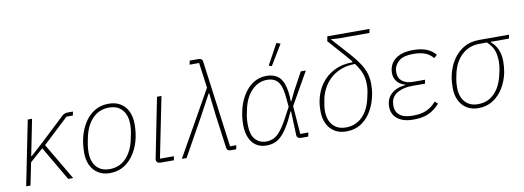

<svg xmlns="http://www.w3.org/2000/svg" viewBox="-60 -1117 4061 1489"><g transform="rotate(-10 1970.5 -373.0)"><path d="M380 0 223 -269 119 -177 83 0H49L151 -508H185L128 -223H132L237 -318L423 -493Q433 -501 442.5 -504.5Q452 -508 465 -508H507L501 -478H451L249 -289L419 0Z M707 12Q654 12 615.5 -12.5Q577 -37 557 -79.5Q537 -122 537 -176Q537 -204 539.5 -230.5Q542 -257 547 -282Q561 -350 593.5 -404Q626 -458 675 -489Q724 -520 790 -520Q844 -520 882.5 -496Q921 -472 941 -429.5Q961 -387 961 -332Q961 -305 958.5 -278Q956 -251 951 -226Q937 -159 904 -105Q871 -51 822 -19.5Q773 12 707 12ZM711 -19Q789 -19 841 -73.5Q893 -128 912 -223L922 -272Q925 -287 926 -303.5Q927 -320 927 -337Q927 -379 912 -414Q897 -449 866 -469.5Q835 -490 787 -490Q709 -490 656.5 -435.5Q604 -381 585 -285L576 -237Q573 -222 572 -205.5Q571 -189 571 -171Q571 -129 586 -94.5Q601 -60 632 -39.5Q663 -19 711 -19Z M1218 -31 1212 0H1108Q1092 0 1083 -7.5Q1074 -15 1074 -29Q1074 -34 1075 -38.5Q1076 -43 1077 -47L1169 -508H1204L1108 -31Z M1563 -510 1536 -709H1461L1467 -740H1534Q1550 -740 1558.5 -734Q1567 -728 1569 -714L1660 -31H1709L1703 0H1662Q1646 0 1638 -6Q1630 -12 1628 -26L1592 -290L1572 -464H1568L1475 -292L1312 0H1275Z M2277 -31 2270 0H2214Q2197 0 2188.5 -8Q2180 -16 2180 -32L2173 -216H2169Q2137 -144 2108.5 -99Q2080 -54 2053.5 -30Q2027 -6 1999.5 3Q1972 12 1940 12Q1894 12 1860 -10Q1826 -32 1807.5 -75Q1789 -118 1789 -178Q1789 -203 1791.5 -227.5Q1794 -252 1799 -276Q1812 -344 1844 -399.5Q1876 -455 1923.5 -487.5Q1971 -520 2032 -520Q2080 -520 2113.5 -499.5Q2147 -479 2165 -429.5Q2183 -380 2185 -292H2188L2226 -370L2301 -508H2341L2196 -253L2213 -31ZM1943 -19Q1976 -19 2003.5 -32Q2031 -45 2060.5 -82Q2090 -119 2128 -193L2161 -254L2155 -316Q2148 -414 2118.5 -451.5Q2089 -489 2032 -489Q1961 -489 1909 -434.5Q1857 -380 1838 -286L1829 -242Q1827 -227 1825.5 -211Q1824 -195 1824 -176Q1824 -94 1857.5 -56.5Q1891 -19 1943 -19ZM2184 -747 2087 -587 2064 -595 2153 -758Z M2877 -709H2636L2575 -713V-711L2686 -588Q2742 -526 2771.5 -480.5Q2801 -435 2811.5 -396.5Q2822 -358 2822 -315Q2822 -294 2820 -272Q2818 -250 2813 -228Q2801 -166 2770 -111Q2739 -56 2689 -22Q2639 12 2568 12Q2515 12 2476.5 -12.5Q2438 -37 2418 -79.5Q2398 -122 2398 -176Q2398 -198 2399.5 -218.5Q2401 -239 2405 -259Q2420 -334 2461 -390Q2502 -446 2564.5 -477Q2627 -508 2708 -508L2709 -533L2718 -502Q2705 -519 2692.5 -534Q2680 -549 2666 -565L2544 -703L2551 -740H2883ZM2788 -317Q2788 -347 2783 -373.5Q2778 -400 2764.5 -428.5Q2751 -457 2725 -492Q2658 -491 2609 -470.5Q2560 -450 2526 -417Q2492 -384 2471.5 -343.5Q2451 -303 2443 -260Q2437 -230 2434.5 -210Q2432 -190 2432 -171Q2432 -129 2447 -94.5Q2462 -60 2493 -39.5Q2524 -19 2572 -19Q2647 -19 2700 -70Q2753 -121 2774 -219Q2782 -253 2785 -274.5Q2788 -296 2788 -317Z M3283 -97 3306 -77Q3266 -32 3218.5 -10Q3171 12 3098 12Q3039 12 3001 -6Q2963 -24 2945.5 -53Q2928 -82 2928 -117Q2928 -181 2969 -218.5Q3010 -256 3081 -263L3082 -266Q3040 -277 3017.5 -305.5Q2995 -334 2995 -371Q2995 -417 3017.5 -450.5Q3040 -484 3082.5 -502Q3125 -520 3185 -520Q3250 -520 3293 -502.5Q3336 -485 3363 -451L3338 -430Q3314 -460 3277 -475Q3240 -490 3183 -490Q3109 -490 3075 -464Q3041 -438 3031 -399Q3030 -393 3029.5 -385.5Q3029 -378 3029 -369Q3029 -325 3061 -301Q3093 -277 3146 -277H3239L3233 -247H3131Q3068 -247 3022 -223.5Q2976 -200 2965 -153Q2963 -141 2962.5 -132.5Q2962 -124 2962 -118Q2962 -73 2995.5 -46Q3029 -19 3099 -19Q3163 -19 3206 -38Q3249 -57 3283 -97Z M3935 -478H3792V-474Q3826 -446 3843.5 -405.5Q3861 -365 3861 -313Q3861 -291 3859 -269Q3857 -247 3853 -225Q3840 -161 3807.5 -107Q3775 -53 3725.5 -20.5Q3676 12 3609 12Q3556 12 3517.5 -12.5Q3479 -37 3459 -79.5Q3439 -122 3439 -176Q3439 -200 3441 -223.5Q3443 -247 3447 -268Q3461 -338 3496 -392Q3531 -446 3583 -477Q3635 -508 3703 -508H3941ZM3762 -478H3702Q3620 -478 3562 -423.5Q3504 -369 3485 -273L3478 -237Q3475 -222 3474 -205.5Q3473 -189 3473 -171Q3473 -129 3488 -94.5Q3503 -60 3534 -39.5Q3565 -19 3613 -19Q3691 -19 3743 -73.5Q3795 -128 3814 -223L3821 -253Q3824 -268 3825.5 -285.5Q3827 -303 3827 -318Q3827 -369 3813 -406Q3799 -443 3762 -478Z"/></g></svg>

Font: IBM Plex Sans ExtraLight
Style: Italic
Weight: 250
Italic angle: -11.31°
Designer: Mike Abbink, Paul van der Laan, Pieter van Rosmalen
Foundry: Bold Monday
Version: Version 3.201